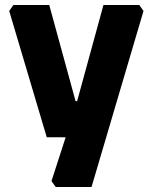

<svg xmlns="http://www.w3.org/2000/svg" viewBox="-20 -552 614 772"><path d="M17 -508 34 -532H178L284 -145H290L396 -532H540L557 -508L348 200H204L187 176L244 0H168Z"/></svg>

Font: Oxanium ExtraLight ExtraBold
Style: Regular
Weight: 800
Version: Version 2.000